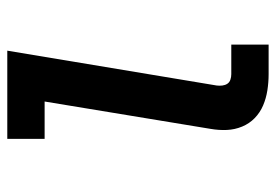

<svg xmlns="http://www.w3.org/2000/svg" viewBox="-138 -638 775 540"><g transform="rotate(-90 250.0 -367.5)"><path d="M312 0Q289 0 266.5 -3.5Q244 -7 224 -15.5Q204 -24 188.5 -39Q173 -54 164.5 -74.5Q156 -95 155 -117.5Q154 -140 158 -163L235 -630H130V-735H378L280 -146Q279 -138 280 -130Q281 -122 285 -116Q289 -110 296.5 -107.5Q304 -105 312 -105H395V0Z"/></g></svg>

Font: Iosevka Slab Extrabold
Style: Italic
Weight: 800
Italic angle: -9°
Monospace: yes
Designer: Belleve Invis
Foundry: Belleve Invis
Version: Version 11.1.0; ttfautohint (v1.8.3)